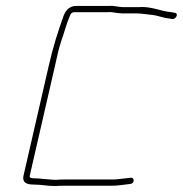

<svg xmlns="http://www.w3.org/2000/svg" viewBox="-20 -627 614 645"><path d="M344 -607H235C216 -607 202 -595 194 -575C175 -522 158 -469 144 -407L59 -37C54 -15 68 -7 92 -7C121 -7 137 -2 166 -2C175 -3 185 -3 193 -3H355C377 -3 397 -7 417 -9C431 -9 434 -30 420 -30L412 -29L393 -27C383 -26 371 -24 360 -24H198C189 -24 180 -24 171 -23C162 -23 155 -23 148 -24L124 -26C115 -27 106 -28 96 -28C86 -28 78 -29 80 -37L165 -407C171 -435 177 -462 185 -487C196 -517 202 -544 214 -572C218 -583 222 -586 230 -586H340C358 -588 372 -582 391 -582H440C453 -582 477 -578 490 -577C511 -575 526 -567 548 -565L559 -563C572 -562 581 -583 567 -584L556 -586C520 -589 487 -607 444 -603H396C375 -603 364 -609 344 -607Z"/></svg>

Font: Electronic
Style: ThnIt
Weight: 100
Version: Version 1.011